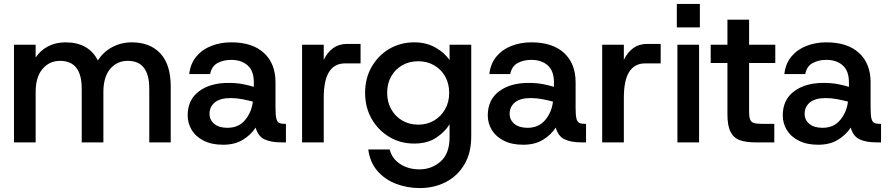

<svg xmlns="http://www.w3.org/2000/svg" viewBox="-20 -723 4516 975"><path d="M51 0V-496H161V-431Q185 -467 224 -487.5Q263 -508 313 -508Q430 -508 477 -416Q504 -459 549.5 -483.5Q595 -508 649 -508Q742 -508 794.5 -451.5Q847 -395 847 -284V0H738V-273Q738 -414 629 -414Q574 -414 539.5 -373Q505 -332 505 -256V0H395V-273Q395 -414 285 -414Q231 -414 196 -373Q161 -332 161 -256V0Z M1113 12Q1055 12 1014.5 -8.5Q974 -29 953.5 -63Q933 -97 933 -137Q933 -216 990 -259Q1047 -302 1140 -302Q1182 -302 1214.5 -295.5Q1247 -289 1269 -282V-305Q1269 -363 1237.5 -391Q1206 -419 1154 -419Q1115 -419 1085 -403Q1055 -387 1047 -347H941Q947 -400 977 -436Q1007 -472 1053.5 -490Q1100 -508 1154 -508Q1262 -508 1320.5 -454Q1379 -400 1379 -305V-175Q1379 -137 1383.5 -120Q1388 -103 1398.5 -98.5Q1409 -94 1427 -94H1432V0H1408Q1357 0 1324 -15Q1291 -30 1278 -75Q1254 -38 1213 -13Q1172 12 1113 12ZM1135 -74Q1192 -74 1225 -114Q1258 -154 1264 -207Q1242 -213 1212 -219Q1182 -225 1151 -225Q1098 -225 1071 -203Q1044 -181 1044 -145Q1044 -114 1068 -94Q1092 -74 1135 -74Z M1514 0V-496H1624V-419Q1642 -457 1671.5 -478.5Q1701 -500 1742 -500H1811V-401H1731Q1679 -401 1651.5 -358.5Q1624 -316 1624 -226V0Z M2112 232Q2048 232 1991.5 210.5Q1935 189 1897 145.5Q1859 102 1850 36H1959Q1970 82 2011.5 109.5Q2053 137 2110 137Q2173 137 2218 96.5Q2263 56 2263 -26V-92Q2240 -54 2195.5 -24Q2151 6 2083 6Q2013 6 1956.5 -28Q1900 -62 1867 -120Q1834 -178 1834 -252Q1834 -325 1867 -383Q1900 -441 1956.5 -474.5Q2013 -508 2084 -508Q2144 -508 2190.5 -482Q2237 -456 2263 -418V-496H2373V-30Q2373 54 2338 112.5Q2303 171 2244 201.5Q2185 232 2112 232ZM2104 -90Q2149 -90 2184.5 -111Q2220 -132 2240.5 -168.5Q2261 -205 2261 -251Q2261 -299 2240.5 -335Q2220 -371 2184.5 -391.5Q2149 -412 2104 -412Q2058 -412 2022.5 -391.5Q1987 -371 1966.5 -335Q1946 -299 1946 -252Q1946 -205 1966.5 -168.5Q1987 -132 2022.5 -111Q2058 -90 2104 -90Z M2637 12Q2579 12 2538.5 -8.5Q2498 -29 2477.5 -63Q2457 -97 2457 -137Q2457 -216 2514 -259Q2571 -302 2664 -302Q2706 -302 2738.5 -295.5Q2771 -289 2793 -282V-305Q2793 -363 2761.5 -391Q2730 -419 2678 -419Q2639 -419 2609 -403Q2579 -387 2571 -347H2465Q2471 -400 2501 -436Q2531 -472 2577.5 -490Q2624 -508 2678 -508Q2786 -508 2844.5 -454Q2903 -400 2903 -305V-175Q2903 -137 2907.5 -120Q2912 -103 2922.5 -98.5Q2933 -94 2951 -94H2956V0H2932Q2881 0 2848 -15Q2815 -30 2802 -75Q2778 -38 2737 -13Q2696 12 2637 12ZM2659 -74Q2716 -74 2749 -114Q2782 -154 2788 -207Q2766 -213 2736 -219Q2706 -225 2675 -225Q2622 -225 2595 -203Q2568 -181 2568 -145Q2568 -114 2592 -94Q2616 -74 2659 -74Z M3038 0V-496H3148V-419Q3166 -457 3195.5 -478.5Q3225 -500 3266 -500H3335V-401H3255Q3203 -401 3175.5 -358.5Q3148 -316 3148 -226V0Z M3417 -584V-703H3534V-584ZM3420 0V-496H3530V0Z M3816 0Q3769 0 3737.5 -11Q3706 -22 3690 -53Q3674 -84 3674 -143V-403H3589V-496H3674V-623H3784V-496H3917V-403H3784V-158Q3784 -129 3789.5 -115.5Q3795 -102 3809.5 -98Q3824 -94 3852 -94H3912V0Z M4135 12Q4077 12 4036.5 -8.5Q3996 -29 3975.5 -63Q3955 -97 3955 -137Q3955 -216 4012 -259Q4069 -302 4162 -302Q4204 -302 4236.5 -295.5Q4269 -289 4291 -282V-305Q4291 -363 4259.5 -391Q4228 -419 4176 -419Q4137 -419 4107 -403Q4077 -387 4069 -347H3963Q3969 -400 3999 -436Q4029 -472 4075.5 -490Q4122 -508 4176 -508Q4284 -508 4342.5 -454Q4401 -400 4401 -305V-175Q4401 -137 4405.5 -120Q4410 -103 4420.5 -98.5Q4431 -94 4449 -94H4454V0H4430Q4379 0 4346 -15Q4313 -30 4300 -75Q4276 -38 4235 -13Q4194 12 4135 12ZM4157 -74Q4214 -74 4247 -114Q4280 -154 4286 -207Q4264 -213 4234 -219Q4204 -225 4173 -225Q4120 -225 4093 -203Q4066 -181 4066 -145Q4066 -114 4090 -94Q4114 -74 4157 -74Z"/></svg>

Font: HostGroteskMedium
Style: Regular
Weight: 500
Designer: Doukan Karapınar based on Poppins by Indian Type Foundry, Jonny Pinhorn
Foundry: Element Type
Version: Version 1.001; ttfautohint (v1.8.4.7-5d5b)